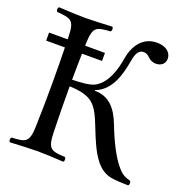

<svg xmlns="http://www.w3.org/2000/svg" viewBox="-120 -760 845 875"><g transform="rotate(20 303.0 -323.0)"><path d="M520 1C535 3 566 5 594 5C600 -1 600 -12 594 -18C563 -26 549 -35 524 -67C498 -100 468 -156 438 -234C411 -304 373 -348 304 -348L303 -351C379 -379 400 -466 411 -528C416 -557 423 -590 453 -590C466 -590 474 -585 485 -574C495 -564 509 -559 522 -559C543 -559 566 -570 566 -599C566 -622 548 -651 495 -651C427 -651 390 -595 380 -533C371 -477 351 -407 299 -377C275 -363 225 -361 189 -360C189 -405 190 -442 191 -487H288V-526H192C192 -529 192 -533 192 -536C195 -619 209 -622 279 -627C285 -633 285 -644 279 -650C242 -648 179 -645 149 -645C119 -645 52 -648 20 -650C14 -644 14 -633 20 -627C90 -621 105 -619 107 -536C107 -533 107 -529 107 -526H17V-487H108C109 -431 110 -386 110 -321C110 -238 109 -192 107 -109C105 -26 90 -21 20 -18C14 -12 14 -1 20 5C59 3 120 0 150 0C180 0 238 2 279 5C285 -1 285 -12 279 -18C209 -21 194 -26 192 -109C190 -192 189 -237 189 -320V-328C303 -323 324 -291 363 -191C406 -81 442 -8 520 1Z"/></g></svg>

Font: Libertinus Serif Display
Style: Regular
Weight: 400
Designer: Philipp H. Poll, Khaled Hosny
Foundry: Caleb Maclennan
Version: Version 7.050;RELEASE